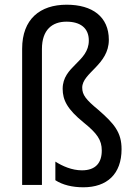

<svg xmlns="http://www.w3.org/2000/svg" viewBox="-20 -785 573 815"><path d="M442 -616C442 -714 372 -765 263 -765C150 -765 74 -704 74 -578V0H158V-577C158 -659 202 -693 262 -693C321 -693 357 -666 357 -613C357 -522 246 -505 246 -408C246 -360 266 -321 335 -265C392 -219 412 -191 412 -146C412 -94 386 -62 328 -62C285 -62 245 -80 215 -99V-20C246 0 287 10 334 10C434 10 496 -46 496 -152C496 -223 465 -260 397 -319C345 -362 329 -382 329 -413C329 -476 442 -510 442 -616Z"/></svg>

Font: Noto Sans Oriya Cond
Style: Regular
Weight: 400
Width: 3
Designer: Amélie Bonet and Sol Matas
Foundry: Google LLC
Version: Version 2.006